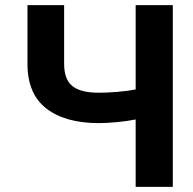

<svg xmlns="http://www.w3.org/2000/svg" viewBox="-20 -727 752 747"><path d="M229.5 -707V-478.5Q229.5 -418 261.7 -392.1Q293.9 -366.2 365.2 -366.2Q396 -366.2 436.8 -369.6Q477.5 -373 507.8 -378.9V-707H652.3V0H507.8V-262.2Q477.1 -255.9 436 -252Q395 -248 365.2 -248Q233.4 -248 160.2 -304.9Q86.9 -361.8 86.9 -478.5V-707Z"/></svg>

Font: WEMIX Pretendard
Style: Bold
Weight: 700
Designer: Base glyphs from Inter by Rasmus Andersson; Hangeul glyphs from Noto Sans CJK(Source Han Sans) by Jang Soo-young and Kan
Foundry: Kil Hyung-jin
Version: Version 1.000